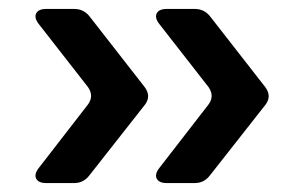

<svg xmlns="http://www.w3.org/2000/svg" viewBox="-20 -484 669 430"><path d="M354 -74Q336 -74 331 -84Q326 -94 337 -108L447 -250Q461 -269 447 -289L337 -430Q326 -444 331 -454Q336 -464 354 -464H416Q437 -464 450 -448L574 -289Q589 -269 575 -250L450 -91Q437 -74 416 -74ZM84 -74Q66 -74 61 -84Q56 -94 67 -108L177 -250Q191 -269 177 -289L67 -430Q56 -444 61 -454Q66 -464 84 -464H146Q167 -464 180 -448L304 -289Q319 -269 305 -250L180 -91Q167 -74 146 -74Z"/></svg>

Font: Pitagon Sans Text SemiBold
Style: Regular
Weight: 600
Designer: Travis Tran
Foundry: Pitagon
Version: Version 1.001; ttfautohint (v1.8.4.7-5d5b);gftools[0.9.26]